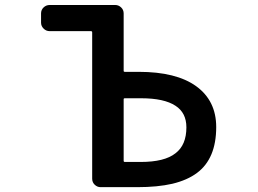

<svg xmlns="http://www.w3.org/2000/svg" viewBox="-20 -775 1040 774"><path d="M385.7 -20.5Q372.1 -20.5 361.8 -30.3Q351.6 -40 351.6 -54.7V-644.5Q351.6 -649.4 346.7 -649.4H180.7Q166 -649.4 155.8 -659.7Q145.5 -669.9 145.5 -683.6V-720.7Q145.5 -735.4 155.8 -745.1Q166 -754.9 180.7 -754.9H444.3Q458 -754.9 468.3 -745.1Q478.5 -735.4 478.5 -720.7V-489.3Q478.5 -485.4 483.4 -485.4H539.1Q690.4 -485.4 770.5 -427.7Q851.6 -369.1 851.6 -262.7Q851.6 -135.7 774.4 -78.1Q735.4 -48.8 674.8 -34.2Q615.2 -20.5 533.2 -20.5ZM546.9 -122.1Q643.6 -122.1 687.5 -157.2Q731.4 -190.4 731.4 -261.7Q731.4 -320.3 687.5 -348.6Q641.6 -378.9 548.8 -378.9H483.4Q478.5 -378.9 478.5 -375V-127Q478.5 -122.1 483.4 -122.1Z"/></svg>

Font: Rounded-L Mgen+ 1m medium
Style: Regular
Weight: 500
Designer: [Source Han Sans]
Ryoko NISHIZUKA  (kana & ideographs); Paul D. Hunt (Latin, Greek & Cyrillic); Wenlong ZHANG  (bopomofo
Version: Version 1.059.20150602